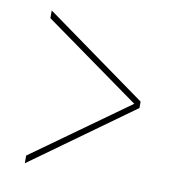

<svg xmlns="http://www.w3.org/2000/svg" viewBox="-61 -651 548 589"><g transform="rotate(10 212.5 -357.0)"><path d="M54 -119V-143L353 -357L54 -571V-595L371 -367V-347Z"/></g></svg>

Font: Noto Serif Display ExtraCondensed SemiBold
Style: Regular
Weight: 600
Width: 2
Designer: Monotype Design Team
Foundry: Monotype Imaging Inc.
Version: Version 2.009